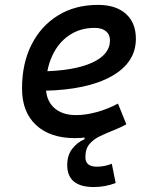

<svg xmlns="http://www.w3.org/2000/svg" viewBox="-20 -547 626 774"><path d="M358.4 207Q251 207 251 118.2Q251 80.1 270.3 54Q289.6 27.8 320.8 14.2V-10.3L429.2 -34.7L433.1 -20Q408.2 -9.8 383.1 2Q357.9 13.7 341.1 33.2Q324.2 52.7 324.2 86.9Q324.2 125 371.1 125Q385.3 125 400.4 122.1Q415.5 119.1 430.7 113.3L446.3 190.9Q425.3 198.7 403.1 202.9Q380.9 207 358.4 207ZM286.6 -83Q325.7 -83 370.1 -95.2Q414.6 -107.4 455.6 -129.4L489.3 -45.9Q441.4 -19.5 386.7 -4.9Q332 9.8 282.2 9.8Q181.6 9.8 125.2 -43Q68.8 -95.7 68.8 -189.9Q68.8 -291.5 107.2 -367.2Q145.5 -442.9 214.4 -485.1Q283.2 -527.3 375 -527.3Q447.3 -527.3 487.5 -491.2Q527.8 -455.1 527.8 -390.6Q527.8 -294.9 429.9 -239.7Q332 -184.6 156.7 -181.2L146.5 -259.3Q277.3 -261.2 350.3 -293.9Q423.3 -326.7 423.3 -384.3Q423.3 -407.7 407.2 -421.1Q391.1 -434.6 361.3 -434.6Q303.2 -434.6 259 -404.8Q214.8 -375 190.2 -321.3Q165.5 -267.6 165 -195.8Q165.5 -142.6 197.8 -112.8Q230 -83 286.6 -83Z"/></svg>

Font: Cascadia Code PL
Style: Italic
Weight: 400
Italic angle: -10°
Monospace: yes
Designer: Aaron Bell
Foundry: Saja Typeworks
Version: Version 2404.023